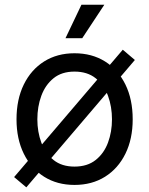

<svg xmlns="http://www.w3.org/2000/svg" viewBox="-20 -781 640 823"><path d="M299.3 11.7Q225.1 11.7 169.2 -23.4Q113.3 -58.6 82 -122.1Q50.8 -185.5 50.8 -269.5Q50.8 -355 82 -418.7Q113.3 -482.4 169.2 -517.6Q225.1 -552.7 299.3 -552.7Q374 -552.7 430.2 -517.6Q486.3 -482.4 517.6 -418.7Q548.8 -355 548.8 -269.5Q548.8 -185.5 517.6 -122.1Q486.3 -58.6 430.2 -23.4Q374 11.7 299.3 11.7ZM299.3 -66.9Q354.5 -66.9 390.1 -95.2Q425.8 -123.5 442.9 -169.7Q460 -215.8 460 -269.5Q460 -323.7 442.9 -370.4Q425.8 -417 390.1 -445.6Q354.5 -474.1 299.3 -474.1Q244.6 -474.1 209.5 -445.6Q174.3 -417 157.2 -370.6Q140.1 -324.2 140.1 -269.5Q140.1 -215.8 157.2 -169.7Q174.3 -123.5 209.5 -95.2Q244.6 -66.9 299.3 -66.9ZM92.8 22 40.5 -22 506.3 -567.9 558.1 -523.9ZM260.7 -617.2 329.1 -760.7H427.2L332.5 -617.2Z"/></svg>

Font: Inter-Regular
Style: Regular
Weight: 400
Designer: Rasmus Andersson
Foundry: rsms
Version: Version 4.000;git-a52131595